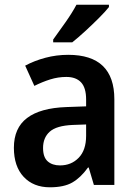

<svg xmlns="http://www.w3.org/2000/svg" viewBox="-20 -786 577 816"><path d="M270 -553Q466 -553 466 -364V0H379L357 -74H354Q323 -31 287.5 -10.5Q252 10 192 10Q122 10 80.5 -34.5Q39 -79 39 -158Q39 -242 95 -284.5Q151 -327 262 -331L346 -334V-363Q346 -413 324.5 -436Q303 -459 262 -459Q227 -459 193.5 -448.5Q160 -438 126 -421L87 -507Q126 -528 173 -540.5Q220 -553 270 -553ZM289 -255Q220 -252 191.5 -226.5Q163 -201 163 -157Q163 -118 182.5 -100.5Q202 -83 235 -83Q283 -83 314.5 -115.5Q346 -148 346 -209V-257ZM443 -756Q428 -737 400 -709Q372 -681 341.5 -653Q311 -625 287 -606H206V-618Q230 -651 258.5 -691.5Q287 -732 305 -766H443Z"/></svg>

Font: Noto Sans Gurmukhi UI SemiCondensed SemiBold
Style: Regular
Weight: 600
Width: 4
Designer: Jelle Bosma - Monotype Design Team
Foundry: Monotype Imaging Inc.
Version: Version 2.004; ttfautohint (v1.8.4.7-5d5b)